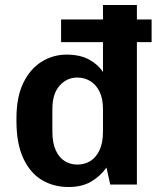

<svg xmlns="http://www.w3.org/2000/svg" viewBox="-20 -740 637 770"><path d="M255 10Q195 10 148 -18Q101 -46 73.5 -105Q46 -164 46 -255V-266Q46 -351 73.5 -407.5Q101 -464 147 -492.5Q193 -521 247 -521Q301 -521 337.5 -501Q374 -481 393 -451V-720H529V0H422L407 -68Q383 -34 346 -12Q309 10 255 10ZM290 -80Q319 -80 342 -94Q365 -108 379 -137.5Q393 -167 393 -213V-302Q393 -344 379.5 -372Q366 -400 342.5 -414.5Q319 -429 290 -429Q248 -429 219 -396.5Q190 -364 190 -302V-213Q190 -167 203.5 -137.5Q217 -108 239.5 -94Q262 -80 290 -80ZM225 -571V-662H588V-571Z"/></svg>

Font: Chivo Medium SemiBold
Style: Regular
Weight: 600
Version: Version 2.002